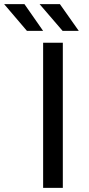

<svg xmlns="http://www.w3.org/2000/svg" viewBox="-101 -906 429 926"><path d="M202 0V-700H107V0ZM279 -757 188 -886H90L201 -757ZM107 -757 17 -886H-81L29 -757Z"/></svg>

Font: Montserrat-Alt1 Med
Style: Regular
Weight: 500
Designer: Differentunic
Foundry: Differentunic
Version: Version 7.222